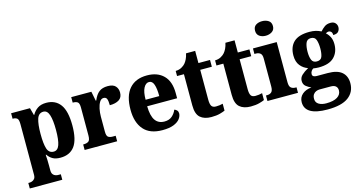

<svg xmlns="http://www.w3.org/2000/svg" viewBox="-98 -1213 3547 1888"><g transform="rotate(-15 1676.0 -269.0)"><path d="M10 226V170H23Q33 170 47.5 165.5Q62 161 73.5 147.5Q85 134 85 107V-409Q85 -456 69.5 -468Q54 -480 30 -480H24V-536H216L236 -462H240Q260 -499 294.5 -522.5Q329 -546 383 -546Q476 -546 525.5 -478.5Q575 -411 575 -265Q575 -120 526 -54Q477 12 381 12Q333 12 303 -5Q273 -22 252 -53H247Q249 -28 250 0Q251 28 251 58V105Q251 133 262 147Q273 161 287.5 165.5Q302 170 312 170H341V226ZM332 -63Q373 -63 390.5 -112.5Q408 -162 408 -264Q408 -362 391 -415.5Q374 -469 334 -469Q285 -469 268 -415.5Q251 -362 251 -266Q251 -162 267.5 -112.5Q284 -63 332 -63Z M629 0V-56H633Q665 -56 683.5 -68.5Q702 -81 702 -128V-412Q702 -456 686 -468Q670 -480 640 -480H636V-536H841L860 -440H865Q888 -496 921 -522Q954 -548 1010 -548Q1064 -548 1088 -522Q1112 -496 1112 -456Q1112 -406 1077 -383.5Q1042 -361 982 -361Q982 -403 974 -424.5Q966 -446 940 -446Q916 -446 900 -420Q884 -394 876 -355Q868 -316 868 -276V-123Q868 -79 884.5 -67.5Q901 -56 928 -56H960V0Z M1420 10Q1293 10 1230 -62.5Q1167 -135 1167 -265Q1167 -406 1230 -478Q1293 -550 1409 -550Q1516 -550 1577.5 -488.5Q1639 -427 1639 -308V-256H1334Q1336 -158 1367.5 -112.5Q1399 -67 1461 -67Q1509 -67 1538.5 -92.5Q1568 -118 1583 -155Q1599 -150 1609.5 -138Q1620 -126 1620 -108Q1620 -81 1600 -53.5Q1580 -26 1536 -8Q1492 10 1420 10ZM1475 -322Q1475 -398 1460.5 -440Q1446 -482 1413 -482Q1379 -482 1357.5 -441Q1336 -400 1336 -322Z M1918 10Q1846 10 1805.5 -25.5Q1765 -61 1765 -149V-467H1695V-519Q1731 -520 1756.5 -534.5Q1782 -549 1795 -565Q1808 -580 1819.5 -603.5Q1831 -627 1838 -660H1931V-536H2049V-467H1931V-163Q1931 -119 1943 -99Q1955 -79 1988 -79Q2026 -79 2058 -88V-18Q2042 -10 2006 0Q1970 10 1918 10Z M2319 10Q2247 10 2206.5 -25.5Q2166 -61 2166 -149V-467H2096V-519Q2132 -520 2157.5 -534.5Q2183 -549 2196 -565Q2209 -580 2220.5 -603.5Q2232 -627 2239 -660H2332V-536H2450V-467H2332V-163Q2332 -119 2344 -99Q2356 -79 2389 -79Q2427 -79 2459 -88V-18Q2443 -10 2407 0Q2371 10 2319 10Z M2641 -624Q2603 -624 2577 -642.5Q2551 -661 2551 -698Q2551 -737 2577 -754.5Q2603 -772 2641 -772Q2678 -772 2705.5 -754.5Q2733 -737 2733 -698Q2733 -661 2705.5 -642.5Q2678 -624 2641 -624ZM2490 0V-56H2501Q2529 -56 2546 -71Q2563 -86 2563 -128V-413Q2563 -452 2545.5 -466Q2528 -480 2502 -480H2486V-536H2728V-127Q2728 -85 2745.5 -70.5Q2763 -56 2791 -56H2801V0Z M3041 234Q2812 234 2812 100Q2812 50 2848 19Q2884 -12 2942 -17Q2915 -28 2890.5 -47.5Q2866 -67 2866 -103Q2866 -137 2892 -161.5Q2918 -186 2960 -209Q2914 -224 2883 -262.5Q2852 -301 2852 -365Q2852 -453 2903 -501.5Q2954 -550 3063 -550Q3100 -550 3128 -543Q3156 -536 3181 -523Q3202 -547 3226 -564.5Q3250 -582 3287 -582Q3319 -582 3335.5 -564Q3352 -546 3352 -522Q3352 -497 3337 -478Q3322 -459 3283 -459Q3283 -483 3272 -493.5Q3261 -504 3250 -504Q3239 -504 3231.5 -501Q3224 -498 3217 -494Q3240 -474 3255.5 -444Q3271 -414 3271 -370Q3271 -289 3221 -238.5Q3171 -188 3063 -188Q3053 -188 3035.5 -189.5Q3018 -191 3009 -193Q2998 -188 2988 -174Q2978 -160 2978 -143Q2978 -126 2990 -119Q3002 -112 3022 -112H3133Q3230 -112 3276.5 -72Q3323 -32 3323 41Q3323 131 3254 182.5Q3185 234 3041 234ZM3061 -250Q3102 -250 3114 -282Q3126 -314 3126 -365Q3126 -417 3114 -452Q3102 -487 3061 -487Q3022 -487 3009 -451.5Q2996 -416 2996 -364Q2996 -314 3009 -282Q3022 -250 3061 -250ZM3044 172Q3118 172 3157 147.5Q3196 123 3196 80Q3196 54 3179.5 38.5Q3163 23 3129 23H3013Q2997 23 2979.5 30Q2962 37 2950 53.5Q2938 70 2938 99Q2938 136 2968 154Q2998 172 3044 172Z"/></g></svg>

Font: Noto Serif Ethiopic SemiCondensed ExtraBold
Style: Regular
Weight: 800
Width: 4
Designer: Monotype Design Team
Foundry: Monotype Imaging Inc.
Version: Version 2.102; ttfautohint (v1.8.4.7-5d5b)